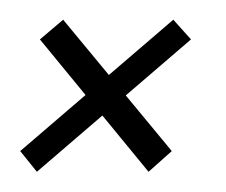

<svg xmlns="http://www.w3.org/2000/svg" viewBox="-22 -332 224 190"><path d="M125 -162 148 -182.5 40.5 -312.5 17.5 -293ZM14.5 -162 167 -293 149.5 -312.5 -2 -182.5Z"/></svg>

Font: Anybody Condensed ExtraLight
Style: Italic
Weight: 250
Width: 3
Italic angle: -10°
Version: Version 1.113;gftools[0.9.25]